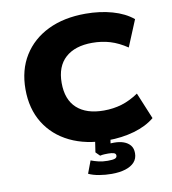

<svg xmlns="http://www.w3.org/2000/svg" viewBox="-97 -800 975 1087"><g transform="rotate(-10 390.5 -256.5)"><path d="M467 12Q343 12 251.5 -32.5Q160 -77 109.5 -159Q59 -241 59 -353Q59 -464 109.5 -545.5Q160 -627 251.5 -671.5Q343 -716 467 -716Q550 -716 621 -696Q692 -676 739 -637L676 -485Q627 -518 579 -532.5Q531 -547 476 -547Q377 -547 322 -497.5Q267 -448 267 -353Q267 -257 321.5 -207.5Q376 -158 476 -158Q531 -158 579 -172.5Q627 -187 676 -220L739 -68Q692 -29 621 -8.5Q550 12 467 12ZM457 203Q421 203 385.5 197Q350 191 325 179L352 107Q373 115 396 120.5Q419 126 448 126Q477 126 489 121.5Q501 117 501 105Q501 94 489.5 90Q478 86 457 86Q448 86 435.5 86.5Q423 87 410 90L387 67L400 -20H488L476 60L435 40Q449 35 466 33Q483 31 500 31Q532 31 555.5 39.5Q579 48 593 65Q607 82 607 110Q607 141 588.5 161.5Q570 182 536.5 192.5Q503 203 457 203Z"/></g></svg>

Font: Nunito Sans 10pt SemiExpanded Black
Style: Regular
Weight: 900
Width: 6
Designer: Vernon Adams
Foundry: Vernon Adams
Version: Version 3.101;gftools[0.9.27]